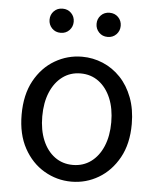

<svg xmlns="http://www.w3.org/2000/svg" viewBox="-55 -814 715 873"><g transform="rotate(5 303.0 -377.0)"><path d="M303.1 13.4Q236.6 13.4 179 -20.3Q121.4 -54 86.5 -117.6Q51.6 -181.2 51.6 -271Q51.6 -361.9 86.5 -425.7Q121.4 -489.4 179 -523.1Q236.6 -556.8 303.1 -556.8Q352.9 -556.8 398.3 -537.7Q443.7 -518.6 478.8 -481.9Q513.8 -445.3 534 -392.1Q554.3 -338.9 554.3 -271Q554.3 -181.2 519.1 -117.6Q483.8 -54 426.7 -20.3Q369.7 13.4 303.1 13.4ZM303.1 -62.9Q350.2 -62.9 385.7 -88.9Q421.2 -114.9 441 -161.8Q460.7 -208.7 460.7 -271Q460.7 -333.8 441 -380.8Q421.2 -427.8 385.7 -454.2Q350.2 -480.5 303.1 -480.5Q256.1 -480.5 220.6 -454.2Q185.1 -427.8 165.4 -380.8Q145.8 -333.8 145.8 -271Q145.8 -208.7 165.4 -161.8Q185.1 -114.9 220.6 -88.9Q256.1 -62.9 303.1 -62.9ZM195.7 -656.5Q171.5 -656.5 156 -672.7Q140.5 -688.9 140.5 -711.7Q140.5 -734.8 156 -750.8Q171.5 -766.8 195.7 -766.8Q219.6 -766.8 235.2 -750.8Q250.8 -734.8 250.8 -711.7Q250.8 -688.9 235.2 -672.7Q219.6 -656.5 195.7 -656.5ZM410.2 -656.5Q386 -656.5 370.6 -672.7Q355.1 -688.9 355.1 -711.7Q355.1 -734.8 370.6 -750.8Q386 -766.8 410.2 -766.8Q434.2 -766.8 449.8 -750.8Q465.3 -734.8 465.3 -711.7Q465.3 -688.9 449.8 -672.7Q434.2 -656.5 410.2 -656.5Z"/></g></svg>

Font: Noto Sans HK Thin
Style: Regular
Weight: 100
Designer: Ryoko NISHIZUKA 西塚涼子 (kana, bopomofo & ideographs); Paul D. Hunt (Latin, Greek & Cyrillic); Sandoll Communications 산돌커뮤니
Foundry: Adobe
Version: Version 2.004-H2;hotconv 1.0.118;makeotfexe 2.5.65603